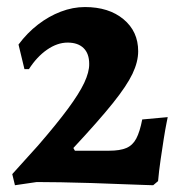

<svg xmlns="http://www.w3.org/2000/svg" viewBox="-20 -530 523 559"><path d="M15.7 -23.1 90.7 -106.2Q144.9 -168.8 177.7 -213.2Q210.5 -257.5 225.3 -289Q240.1 -320.5 239.7 -344Q239.7 -374.1 223.3 -390Q206.9 -406 176.9 -406Q146.9 -406 117.1 -385.4Q87.2 -364.7 64.2 -328.7H51.2L33.9 -400.3Q59 -434.1 90.5 -458.4Q122.1 -482.8 157.1 -496.1Q192.1 -509.5 227.2 -509.5Q296.9 -509.5 339.6 -474Q382.3 -438.5 382.3 -380.9Q382.3 -350 365.7 -315.1Q349.1 -280.3 308.5 -229.6Q267.9 -178.9 193.6 -99.1L198.1 -91.2H297.4Q329.4 -91.2 347.9 -99.1Q366.4 -107 376.8 -126.7Q387.2 -146.5 394.1 -182.2L468.3 -189Q468.3 -189 464.8 -171.6Q461.3 -154.3 456.8 -126.1Q452.3 -97.9 447.6 -65.1Q442.8 -32.4 440.2 -2.7L426 9.3Q426 9.3 400.4 8.5Q374.7 7.8 333.9 6.1Q293.1 4.4 246.6 2.9Q200.2 1.5 157.7 0.7Q115.2 0 86.9 0L23.5 9.3Z"/></svg>

Font: Alegreya
Style: Regular
Weight: 400
Designer: Juan Pablo del Peral
Foundry: Huerta Tipografica
Version: Version 2.009